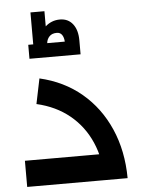

<svg xmlns="http://www.w3.org/2000/svg" viewBox="-58 -912 708 958"><g transform="rotate(-5 295.5 -433.0)"><path d="M428 0Q427 -107 390.5 -190.5Q354 -274 285.5 -330Q217 -386 121 -408L147 -534Q268 -506 356 -432Q444 -358 492.5 -247.5Q541 -137 542 0ZM39 0V-131H513V0ZM106 -636V-706H131V-866H201V-790Q215 -803 233.5 -810.5Q252 -818 274 -818Q315 -818 338.5 -788Q362 -758 362 -706V-636ZM201 -706H289Q288 -727 279 -740Q270 -753 253 -753Q229 -753 216 -739.5Q203 -726 201 -706Z"/></g></svg>

Font: Alexandria Medium
Style: Regular
Weight: 500
Designer: Mohamed Gaber
Foundry: Kief Type Foundry
Version: Version 5.100